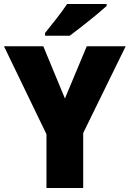

<svg xmlns="http://www.w3.org/2000/svg" viewBox="-20 -947 653 967"><path d="M517 -917V-927H318C289 -882 241 -824 207 -781V-767H331C384 -806 477 -880 517 -917ZM307 -451 198 -714H0L214 -271V0H399V-277L613 -714H417Z"/></svg>

Font: Noto Sans Telugu SemiCondensed Black
Style: Regular
Weight: 900
Width: 4
Designer: Jelle Bosma - Monotype Design Team
Foundry: Monotype Imaging Inc.
Version: Version 2.005